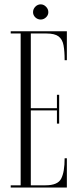

<svg xmlns="http://www.w3.org/2000/svg" viewBox="-20 -840 348 860"><path d="M28 0V-10H72.5V-690H28V-700H279.5V-570.5H269.5Q269.5 -611 264.5 -637.5Q259.5 -664 242.2 -677Q225 -690 188 -690H118V-355.5H235V-415.5H245V-286.5H235V-345.5H118V-10H184Q239 -10 254.2 -40Q269.5 -70 269.5 -131H279.5V0ZM162.5 -752.5Q148.5 -752.5 138.2 -762.2Q128 -772 128 -785.5Q128 -799.5 138.2 -810Q148.5 -820.5 162.5 -820.5Q175.5 -820.5 186 -810Q196.5 -799.5 196.5 -785.5Q196.5 -772 186 -762.2Q175.5 -752.5 162.5 -752.5Z"/></svg>

Font: Imbue 100pt ExtraLight
Style: Regular
Weight: 200
Designer: Tyler Finck
Foundry: Etcetera Type Company
Version: Version 1.102; ttfautohint (v1.8.3)